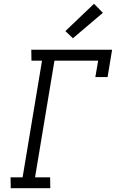

<svg xmlns="http://www.w3.org/2000/svg" viewBox="-20 -999 640 1019"><path d="M37 0 36 -58H100L203 -677H147L146 -735H575L551 -590H486L501 -677H269L166 -58H246L247 0ZM367 -796 327 -834 479 -979 526 -931Z"/></svg>

Font: Iosevka Etoile Light
Style: Italic
Weight: 300
Italic angle: -9°
Designer: Belleve Invis
Foundry: Belleve Invis
Version: Version 22.1.2; ttfautohint (v1.8.4)